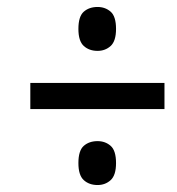

<svg xmlns="http://www.w3.org/2000/svg" viewBox="-20 -633 508 551"><path d="M260 -487Q236 -487 220.5 -501Q205 -515 205 -550Q205 -586 220.5 -599.5Q236 -613 260 -613Q282 -613 297.5 -599.5Q313 -586 313 -550Q313 -515 297.5 -501Q282 -487 260 -487ZM67 -320V-395H452V-320ZM260 -102Q236 -102 220.5 -116Q205 -130 205 -165Q205 -201 220.5 -214.5Q236 -228 260 -228Q282 -228 297.5 -214.5Q313 -201 313 -165Q313 -130 297.5 -116Q282 -102 260 -102Z"/></svg>

Font: Noto Serif Tamil Condensed Black
Style: Italic
Weight: 900
Width: 3
Italic angle: -12°
Designer: Indian Type Foundry, Tom Grace, and the Monotype Design Team
Foundry: Monotype Imaging Inc.
Version: Version 2.003; ttfautohint (v1.8.4.7-5d5b)